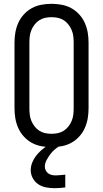

<svg xmlns="http://www.w3.org/2000/svg" viewBox="-20 -763 540 1006"><path d="M250 8Q223 8 196.5 3Q170 -2 147 -14.5Q124 -27 105.5 -47Q87 -67 76 -91.5Q65 -116 60.5 -142Q56 -168 56 -195V-540Q56 -567 60.5 -593Q65 -619 76 -643.5Q87 -668 105.5 -688Q124 -708 147 -720.5Q170 -733 196.5 -738Q223 -743 250 -743Q277 -743 303.5 -738Q330 -733 353 -720.5Q376 -708 394.5 -688Q413 -668 424 -643.5Q435 -619 439.5 -593Q444 -567 444 -540V-195Q444 -168 439.5 -142Q435 -116 424 -91.5Q413 -67 394.5 -47Q376 -27 353 -14.5Q330 -2 303.5 3Q277 8 250 8ZM250 -62Q267 -62 283.5 -65.5Q300 -69 314 -78Q328 -87 338.5 -100.5Q349 -114 355.5 -129.5Q362 -145 364 -161.5Q366 -178 366 -195V-540Q366 -557 364 -573.5Q362 -590 355.5 -605.5Q349 -621 338.5 -634.5Q328 -648 314 -657Q300 -666 283.5 -669.5Q267 -673 250 -673Q233 -673 216.5 -669.5Q200 -666 186 -657Q172 -648 161.5 -634.5Q151 -621 144.5 -605.5Q138 -590 136 -573.5Q134 -557 134 -540V-195Q134 -178 136 -161.5Q138 -145 144.5 -129.5Q151 -114 161.5 -100.5Q172 -87 186 -78Q200 -69 216.5 -65.5Q233 -62 250 -62ZM266 223Q244 223 222 219Q200 215 181.5 203Q163 191 152 171Q141 151 141 129Q141 109 148.5 89.5Q156 70 168.5 54Q181 38 196 24.5Q211 11 229 0L243 -8H296V0Q280 9 266.5 20.5Q253 32 242.5 46.5Q232 61 223.5 77Q215 93 215 111Q215 121 220 130.5Q225 140 233.5 146Q242 152 252.5 154Q263 156 273 156Q285 156 297.5 154.5Q310 153 322 152V219Q308 221 294 222Q280 223 266 223Z"/></svg>

Font: Iosevka SS04
Style: Regular
Weight: 400
Monospace: yes
Designer: Belleve Invis
Foundry: Belleve Invis
Version: Version 19.0.0; ttfautohint (v1.8.4)